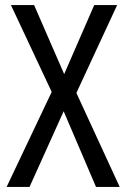

<svg xmlns="http://www.w3.org/2000/svg" viewBox="-20 -827 496 754"><path d="M450 -93 280 -462 440 -807H350L232 -536L114 -807H23L183 -466L6 -93H96L230 -390L357 -93Z"/></svg>

Font: Noto Sans Kannada UI Condensed
Style: Regular
Weight: 400
Width: 3
Designer: Jelle Bosma - Monotype Design Team
Foundry: Monotype Imaging Inc.
Version: Version 2.005